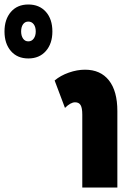

<svg xmlns="http://www.w3.org/2000/svg" viewBox="-246 -834 582 854"><path d="M-120 -574Q-169 -574 -197.5 -607Q-226 -640 -226 -694Q-226 -748 -197.5 -781Q-169 -814 -120 -814Q-71 -814 -42 -781.5Q-13 -749 -13 -694Q-13 -640 -42 -607Q-71 -574 -120 -574ZM-120 -650Q-105 -650 -96 -662.5Q-87 -675 -87 -694Q-87 -714 -96 -726Q-105 -738 -120 -738Q-135 -738 -143.5 -726Q-152 -714 -152 -694Q-152 -675 -143.5 -662.5Q-135 -650 -120 -650ZM120 0V-324Q120 -354 112.5 -366.5Q105 -379 88 -379Q68 -379 43 -354L-3 -476Q23 -498 60 -511Q97 -524 132 -524Q201 -524 238.5 -476.5Q276 -429 276 -340V0Z"/></svg>

Font: Noto Sans Thai Looped UI Condensed Black
Style: Regular
Weight: 900
Width: 3
Designer: Cadson Demak Team
Foundry: Cadson Demak Co., Ltd.
Version: Version 1.000; ttfautohint (v1.8.4.7-5d5b)